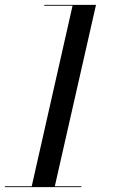

<svg xmlns="http://www.w3.org/2000/svg" viewBox="-58 -770 512 790"><path d="M-38 -3.5V0H277V-3.5H167.5L337 -750H124V-746.5H240.5L72.5 -3.5Z"/></svg>

Font: Bodoni* 48pt
Style: Italic
Weight: 400
Italic angle: -13°
Version: Version 2.3